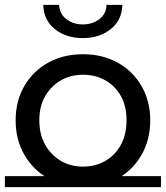

<svg xmlns="http://www.w3.org/2000/svg" viewBox="-22 -757 679 786"><path d="M318 9Q238 9 176 -26Q114 -61 78 -123Q42 -185 42 -264Q42 -344 78 -405.5Q114 -467 176 -501Q238 -535 318 -535Q397 -535 459 -501Q521 -467 557 -405.5Q593 -344 593 -264Q593 -185 557.5 -123Q522 -61 459.5 -26Q397 9 318 9ZM-2 9V-36H637V9ZM318 -75Q369 -75 409.5 -98.5Q450 -122 473 -164.5Q496 -207 496 -264Q496 -322 473 -363.5Q450 -405 409.5 -428Q369 -451 318 -451Q267 -451 227 -428Q187 -405 163 -363.5Q139 -322 139 -264Q139 -207 163 -164.5Q187 -122 227 -98.5Q267 -75 318 -75ZM317 -601Q249 -601 203 -637.5Q157 -674 155 -737H220Q222 -700 250 -678.5Q278 -657 317 -657Q356 -657 384.5 -678.5Q413 -700 414 -737H479Q477 -674 431 -637.5Q385 -601 317 -601Z"/></svg>

Font: Montserrat Underline Thin Medium
Style: Regular
Weight: 500
Version: Version 9.000